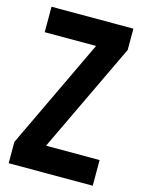

<svg xmlns="http://www.w3.org/2000/svg" viewBox="-110 -780 631 845"><g transform="rotate(15 205.5 -357.0)"><path d="M397 0H14V-97L252 -598H18V-714H391V-617L153 -117H397Z"/></g></svg>

Font: Noto Sans Telugu ExtraCondensed
Style: Bold
Weight: 700
Width: 2
Designer: Jelle Bosma - Monotype Design Team
Foundry: Monotype Imaging Inc.
Version: Version 2.005; ttfautohint (v1.8.4.7-5d5b)